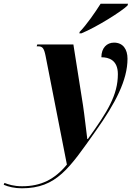

<svg xmlns="http://www.w3.org/2000/svg" viewBox="-173 -776 720 1036"><path d="M257 -604 255 -596H266C347 -629 484 -715 515 -746L518 -756H370C341 -710 294 -642 257 -604ZM-55 240C132 240 201 132 344 -70C450 -219 515 -344 515 -459C515 -510 491 -546 442 -546C404 -546 374 -518 374 -467C413 -467 463 -453 463 -376C463 -263 407 -173 301 -26H298C293 -62 283 -155 275 -207L223 -536H28L25 -526H34C57 -526 65 -514 73 -474L188 112C122 192 48 229 -54 229C-99 229 -128 219 -149 211L-153 221C-128 232 -93 240 -55 240Z"/></svg>

Font: Noto Serif Display Condensed ExtraBold
Style: Italic
Weight: 800
Width: 3
Italic angle: -12°
Designer: Monotype Design Team
Foundry: Monotype Imaging Inc.
Version: Version 2.009